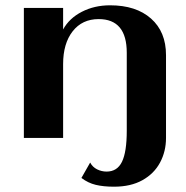

<svg xmlns="http://www.w3.org/2000/svg" viewBox="-20 -520 702 724"><path d="M287 151 320 93Q329 110 346 118.5Q363 127 382 127Q422 127 440 90Q458 53 458 -27V-321Q458 -448 352 -448Q290 -448 254 -402Q218 -356 218 -278V0H70V-490H218V-409Q241 -451 288.5 -475.5Q336 -500 395 -500Q493 -500 549.5 -450Q606 -400 606 -312V0Q606 51 583.5 93Q561 135 517 159.5Q473 184 410 184Q370 184 341 177Q312 170 287 151Z"/></svg>

Font: Fahkwang
Style: Bold
Weight: 700
Designer: Suppakit Chalermlarp | Katatrad Co.,Ltd.
Foundry: Cadson Demak Co.,Ltd.
Version: Version 1.000; ttfautohint (v1.6)